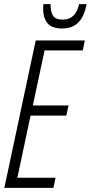

<svg xmlns="http://www.w3.org/2000/svg" viewBox="-20 -910 439 930"><path d="M399 -890H363Q347 -815 284 -815Q249 -815 237 -833.5Q225 -852 225 -890H190Q189 -880 189 -865Q189 -825 209.5 -798.5Q230 -772 282 -772Q379 -772 399 -890ZM239 0 249 -49H64L128 -350H301L312 -399H139L196 -666H381L391 -714H153L1 0Z"/></svg>

Font: Noto Sans Display Condensed Light
Style: Italic
Weight: 300
Width: 3
Designer: Monotype Design team
Foundry: Monotype Imaging Inc.
Version: 1.000